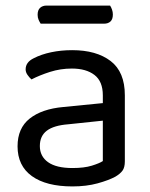

<svg xmlns="http://www.w3.org/2000/svg" viewBox="-20 -655 539 689"><path d="M240 -52Q282 -52 309.5 -60.5Q337 -69 349 -77V-222L225 -209Q173 -205 148 -186Q123 -167 123 -131Q123 -94 152.5 -73Q182 -52 240 -52ZM239 -475Q326 -475 377 -436Q428 -397 428 -313V-76Q428 -54 419.5 -42.5Q411 -31 394 -21Q370 -8 330 3Q290 14 240 14Q146 14 94.5 -23Q43 -60 43 -130Q43 -195 86.5 -229.5Q130 -264 207 -271L349 -285V-313Q349 -363 319 -386Q289 -409 238 -409Q197 -409 159.5 -397Q122 -385 93 -370Q85 -377 78.5 -386.5Q72 -396 72 -406Q72 -432 101 -446Q128 -460 163.5 -467.5Q199 -475 239 -475ZM353 -570H126Q122 -576 118.5 -584Q115 -592 115 -602Q115 -619 124 -627Q133 -635 147 -635H375Q379 -629 382 -620.5Q385 -612 385 -603Q385 -586 376.5 -578Q368 -570 353 -570Z"/></svg>

Font: Baloo Bhaijaan 2
Style: Regular
Weight: 400
Designer: Sanskriti Dholi, Noopur Datye and Ek Type
Foundry: Ek Type
Version: Version 1.701